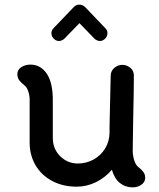

<svg xmlns="http://www.w3.org/2000/svg" viewBox="-20 -794 688 829"><path d="M607 -25Q606 -7 590 4Q574 15 553 15Q521 15 497.5 -4Q474 -23 463 -61Q434 -27 394.5 -7.5Q355 12 311 12Q252 12 205.5 -12.5Q159 -37 133.5 -80.5Q108 -124 108 -179V-357Q109 -376 103 -396.5Q97 -417 86 -425Q71 -437 63 -447.5Q55 -458 55 -474Q55 -493 72 -504Q89 -515 111 -515Q156 -515 182.5 -475Q209 -435 208 -356V-199Q208 -151 240 -119.5Q272 -88 316 -88Q353 -88 384.5 -105.5Q416 -123 434.5 -154Q453 -185 453 -223V-249Q457 -446 458 -469Q459 -489 474.5 -501.5Q490 -514 508 -514Q527 -514 542.5 -501.5Q558 -489 558 -468Q558 -409 555 -275L553 -143Q553 -124 559 -103.5Q565 -83 576 -74Q591 -62 599 -51.5Q607 -41 607 -25ZM435 -672Q444 -663 444 -651Q444 -637 434 -627Q424 -617 411 -617Q405 -617 398.5 -620Q392 -623 388 -627L323 -694L258 -627Q254 -623 247.5 -620Q241 -617 235 -617Q222 -617 212 -627Q202 -637 202 -651Q202 -663 211 -672L297 -762Q308 -774 322 -774Q338 -774 349 -762Z"/></svg>

Font: Tsukimi Rounded SemiBold
Style: Regular
Weight: 600
Designer: Takashi Funayama
Foundry: Takashi Funayama
Version: Version 1.032; ttfautohint (v1.8.3)